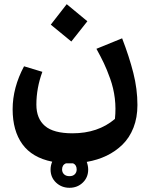

<svg xmlns="http://www.w3.org/2000/svg" viewBox="-20 -517 724 912"><path d="M395 -416 318.8 -319.8 221.2 -399.9 296.9 -497.1ZM632.8 -18.1Q632.8 41.5 614 89.4Q595.2 137.2 562 169.7Q528.8 202.1 486.1 222.7Q443.4 243.2 392.1 252Q398.9 271.5 398.9 288.1Q398.9 325.7 373.3 350.3Q347.7 375 310.1 375Q272.5 375 246.3 350.3Q220.2 325.7 220.2 288.1Q220.2 269 228 251Q132.8 231.9 86.4 168Q40 104 40 2Q40 -100.6 94.2 -202.1L181.2 -175.8Q152.8 -98.6 152.8 -20Q152.8 46.4 193.6 81.3Q234.4 116.2 324.2 116.2Q445.8 116.2 525.9 47.9Q531.2 -1.5 525.4 -49.8Q519.5 -98.1 503.4 -143.1Q487.3 -188 473.1 -217.5Q459 -247.1 438 -285.2L560.1 -335Q593.8 -247.6 613.3 -170.7Q632.8 -93.8 632.8 -18.1ZM344.2 288.1Q344.2 266.1 327.1 258.8H312H293Q274.9 266.6 274.9 288.1Q274.9 301.8 284.2 310.8Q293.5 319.8 310.1 319.8Q326.2 319.8 335.2 310.8Q344.2 301.8 344.2 288.1Z"/></svg>

Font: FiraGO SemiBold
Style: Italic
Weight: 600
Italic angle: -8°
Designer: bBox Type GmbH
Foundry: bBox Type GmbH
Version: Version 1.001;PS 001.001;hotconv 1.0.88;makeotf.lib2.5.64775